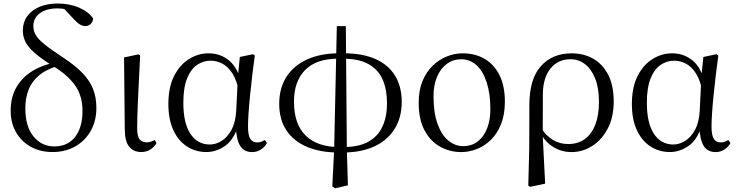

<svg xmlns="http://www.w3.org/2000/svg" viewBox="-20 -825 4074 1060"><path d="M270.4 14.4Q201.8 14.4 149.5 -14.9Q97.2 -44.3 68.1 -95.6Q38.9 -146.9 38.9 -213.3Q38.9 -289.5 71.1 -344.1Q103.2 -398.7 158.8 -432.8Q214.4 -467 285.5 -479.7V-487.2L306.2 -463.1Q236.9 -443.5 195.8 -409Q154.7 -374.6 137.3 -328.6Q119.9 -282.6 119.9 -227.5Q119.9 -125.9 165.3 -71.3Q210.7 -16.6 279.1 -16.6Q354 -16.6 394.8 -69.4Q435.5 -122.1 435.5 -211.8Q435.5 -297.6 393.4 -355.1Q351.3 -412.6 277.4 -457.5Q209.4 -499.6 172.3 -532Q135.3 -564.3 120.7 -593.6Q106.1 -622.9 106.1 -656.9Q106.1 -701.6 130.1 -735.1Q154 -768.6 197.1 -787Q240.2 -805.5 298.3 -805.5Q362.9 -805.5 414.6 -783.7Q466.3 -761.9 493.8 -724.3Q493.6 -706.4 481.6 -693.7Q469.6 -681 450.8 -681Q435.5 -681 419.8 -690.8Q404.1 -700.5 386.3 -720.5L325.2 -785.9L383.8 -777.9L388.2 -755.9Q369.6 -767.3 346.6 -773Q323.5 -778.7 297.7 -778.7Q237.5 -778.7 200.9 -752.6Q164.2 -726.5 164.2 -680.2Q164.2 -655.4 176.6 -633Q188.9 -610.5 224.1 -581.6Q259.3 -552.7 327.8 -507.8Q395 -463.9 435.3 -421.8Q475.7 -379.6 493.9 -333.6Q512.1 -287.5 512.1 -229.1Q512.1 -157.2 480.8 -102.2Q449.5 -47.2 394.8 -16.4Q340.1 14.4 270.4 14.4Z M759.8 14.4Q718.3 14.4 693.7 -14.5Q669.2 -43.4 668.8 -111.9L664.9 -507.9L745 -525L753.8 -518.8Q749.3 -430.3 746.2 -367.2Q743.1 -304.2 741.1 -259Q739.1 -213.9 738.2 -180.2Q737.3 -146.5 737.3 -117.6Q737.3 -70.5 751.4 -54.8Q765.4 -39.1 789 -39.1Q803.8 -39.1 814.5 -43.2Q825.3 -47.3 834.9 -52L843.8 -34.8Q834.5 -16.9 812.5 -1.3Q790.5 14.4 759.8 14.4Z M1119.8 14.4Q1059.7 14.4 1011.8 -16.7Q963.9 -47.8 936.7 -107.2Q909.5 -166.5 909.5 -250.6Q909.5 -344.2 941.6 -406.4Q973.6 -468.5 1024.3 -499.6Q1075.1 -530.6 1131.2 -530.6Q1198.2 -530.6 1246.5 -489.4Q1294.8 -448.1 1314.7 -358.5H1322.3L1300.5 -312.6Q1288.5 -379.3 1264.1 -418.1Q1239.6 -456.9 1208.2 -473.4Q1176.8 -490 1142.7 -490Q1102.8 -490 1068.5 -467Q1034.2 -444 1013.2 -392.9Q992.2 -341.7 992.2 -257.8Q992.2 -144.9 1031.3 -86Q1070.4 -27.2 1138.4 -27.2Q1170.3 -27.2 1202 -46.2Q1233.8 -65.2 1257.1 -106.4Q1280.3 -147.6 1284.1 -212.9L1293.4 -403.1L1304 -510.5L1376.8 -525.8L1386.8 -518.4Q1379.4 -466.9 1372.8 -410.4Q1366.2 -353.9 1360.7 -299.8Q1355.2 -245.7 1352.2 -200.8Q1349.2 -155.9 1349.2 -126.6Q1349.2 -76.9 1362.2 -57.8Q1375.2 -38.7 1399.6 -38.7Q1413.4 -38.7 1423.2 -42.6Q1433 -46.5 1442.5 -52L1453.8 -34.9Q1441.5 -13.4 1420.2 0.6Q1398.9 14.6 1371.4 14.6Q1329 14.6 1307.4 -17.4Q1285.8 -49.4 1281.1 -127.8L1293.9 -128.2Q1269.3 -50.9 1220.8 -18.3Q1172.4 14.4 1119.8 14.4Z M1814.6 204.1 1824.7 2.7 1839.6 -680.9H1889.3L1894.9 2.6L1900.7 198.1L1830.1 214.8ZM1847.9 16.9Q1748.6 16.9 1675.3 -14Q1601.9 -44.9 1561.7 -104.8Q1521.5 -164.6 1521.5 -251.7Q1521.5 -339 1561.9 -401.5Q1602.4 -464 1676.7 -497.4Q1751 -530.8 1852.1 -530.8L1847.2 -501.1Q1726.1 -501.1 1664.5 -438.4Q1603 -375.8 1603 -264.4Q1603 -138.5 1668.2 -75.9Q1733.5 -13.3 1851.8 -13.3ZM1873.3 16.9 1876.6 -13.3Q1960.2 -13.3 2013.1 -42.3Q2066 -71.4 2091.3 -126Q2116.6 -180.5 2116.6 -254.8Q2116.6 -331.1 2092.4 -386Q2068.3 -440.9 2014.6 -471Q1960.9 -501.1 1872 -501.1L1876.1 -530.8Q1983.8 -530.8 2055.2 -498.1Q2126.6 -465.4 2162.3 -405.1Q2197.9 -344.8 2197.9 -262.9Q2197.9 -175.9 2158.3 -112.8Q2118.6 -49.8 2046 -16.4Q1973.4 16.9 1873.3 16.9Z M2526.1 14.6Q2464.7 14.6 2411.2 -14.3Q2357.7 -43.3 2324.6 -103.8Q2291.5 -164.4 2291.5 -258Q2291.5 -325.8 2312.2 -376.7Q2332.9 -427.5 2368.1 -461.6Q2403.4 -495.8 2446.7 -513.2Q2489.9 -530.6 2534.5 -530.6Q2602.5 -530.6 2654.9 -500.3Q2707.4 -470 2737.4 -410.5Q2767.3 -351.1 2767.3 -263.4Q2767.3 -193 2746.6 -140.7Q2725.9 -88.3 2691.1 -53.9Q2656.2 -19.4 2613.3 -2.4Q2570.5 14.6 2526.1 14.6ZM2536 -18.2Q2585 -18.2 2618.6 -44.9Q2652.2 -71.6 2669.7 -117.6Q2687.2 -163.6 2687.2 -220.9Q2687.2 -306 2667.6 -368.1Q2648.1 -430.2 2611.7 -464Q2575.4 -497.8 2525.8 -497.8Q2481.4 -497.8 2446.7 -472.2Q2412 -446.7 2392.7 -400.7Q2373.4 -354.8 2373.4 -294.9Q2373.4 -200.6 2396.3 -139Q2419.3 -77.4 2456.6 -47.8Q2493.9 -18.2 2536 -18.2Z M2896.6 199.6 2901.8 -5.5 2902.6 -245.2Q2902.6 -388.7 2965.9 -459.6Q3029.3 -530.6 3136 -530.6Q3202.7 -530.6 3255.2 -500.8Q3307.7 -471 3337.9 -411.9Q3368.2 -352.7 3368.2 -264.3Q3368.2 -178.8 3335.7 -116.2Q3303.2 -53.6 3250.1 -19.5Q3197 14.6 3135.2 14.6Q3078.7 14.6 3032.5 -14.7Q2986.4 -44.1 2960.4 -97.7H2957L2970.8 -113.1Q2997.3 -73.6 3033.9 -51.7Q3070.6 -29.8 3117.7 -29.8Q3170.4 -29.8 3208.1 -56.9Q3245.8 -83.9 3266.3 -136.1Q3286.7 -188.2 3286.7 -263.1Q3286.7 -339.4 3265.8 -391.7Q3244.8 -443.9 3209.5 -471Q3174.2 -498 3130.3 -498Q3060.8 -498 3019.4 -447.1Q2978.1 -396.2 2977.1 -306.4L2976.3 -94.1L2975.8 -84.8L2989.7 188.8L2907.2 206.4Z M3678.8 14.4Q3618.7 14.4 3570.8 -16.7Q3522.9 -47.8 3495.7 -107.2Q3468.5 -166.5 3468.5 -250.6Q3468.5 -344.2 3500.6 -406.4Q3532.6 -468.5 3583.3 -499.6Q3634.1 -530.6 3690.2 -530.6Q3757.2 -530.6 3805.5 -489.4Q3853.8 -448.1 3873.7 -358.5H3881.3L3859.5 -312.6Q3847.5 -379.3 3823.1 -418.1Q3798.6 -456.9 3767.2 -473.4Q3735.8 -490 3701.7 -490Q3661.8 -490 3627.5 -467Q3593.2 -444 3572.2 -392.9Q3551.2 -341.7 3551.2 -257.8Q3551.2 -144.9 3590.3 -86Q3629.4 -27.2 3697.4 -27.2Q3729.3 -27.2 3761 -46.2Q3792.8 -65.2 3816.1 -106.4Q3839.3 -147.6 3843.1 -212.9L3852.4 -403.1L3863 -510.5L3935.8 -525.8L3945.8 -518.4Q3938.4 -466.9 3931.8 -410.4Q3925.2 -353.9 3919.7 -299.8Q3914.2 -245.7 3911.2 -200.8Q3908.2 -155.9 3908.2 -126.6Q3908.2 -76.9 3921.2 -57.8Q3934.2 -38.7 3958.6 -38.7Q3972.4 -38.7 3982.2 -42.6Q3992 -46.5 4001.5 -52L4012.8 -34.9Q4000.5 -13.4 3979.2 0.6Q3957.9 14.6 3930.4 14.6Q3888 14.6 3866.4 -17.4Q3844.8 -49.4 3840.1 -127.8L3852.9 -128.2Q3828.3 -50.9 3779.8 -18.3Q3731.4 14.4 3678.8 14.4Z"/></svg>

Font: Noto Serif KR ExtraLight
Style: Regular
Weight: 200
Designer: Ryoko NISHIZUKA 西塚涼子 (kana & ideographs); Frank Grießhammer (Latin, Greek & Cyrillic); Wenlong ZHANG 张文龙 (bopomofo); San
Foundry: Adobe
Version: Version 2.002-H1;hotconv 1.1.0;makeotfexe 2.6.0